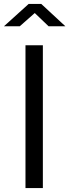

<svg xmlns="http://www.w3.org/2000/svg" viewBox="-32 -952 351 972"><path d="M214 -819H299L177 -932H113L-12 -819H68L144 -886ZM97 -723V0H185V-723Z"/></svg>

Font: United Sans
Style: Regular
Weight: 400
Designer: Pablo Impallari, Rodrigo Fuenzalida (Modified by Dan O. Williams)
Version: Version 1.000;PS 001.000;hotconv 1.0.88;makeotf.lib2.5.64775